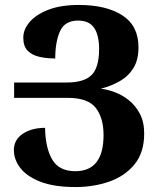

<svg xmlns="http://www.w3.org/2000/svg" viewBox="-20 -744 642 775"><path d="M285 11Q198 11 143 -10.5Q88 -32 62 -66Q36 -100 36 -138Q36 -180 72 -204Q108 -228 162 -228Q163 -148 190.5 -100.5Q218 -53 284 -53Q398 -53 398 -199Q398 -268 366.5 -308.5Q335 -349 254 -349H37V-411H250Q319 -411 349.5 -441Q380 -471 380 -546Q380 -602 360 -631.5Q340 -661 295 -661Q242 -661 222.5 -618.5Q203 -576 203 -508Q169 -508 139.5 -514.5Q110 -521 92 -539Q74 -557 74 -592Q74 -625 99.5 -655Q125 -685 175 -704.5Q225 -724 298 -724Q409 -724 474 -682Q539 -640 539 -553Q539 -503 519 -470Q499 -437 464.5 -417Q430 -397 387 -386Q413 -383 443 -372Q473 -361 500 -339.5Q527 -318 544.5 -285Q562 -252 562 -205Q562 -128 523 -80.5Q484 -33 421 -11Q358 11 285 11Z"/></svg>

Font: Noto Serif Armenian Condensed ExtraBold
Style: Regular
Weight: 800
Width: 3
Designer: Monotype Design Team
Foundry: Monotype Imaging Inc.
Version: Version 2.008; ttfautohint (v1.8.4.7-5d5b)